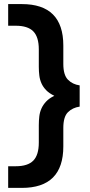

<svg xmlns="http://www.w3.org/2000/svg" viewBox="-20 -720 440 940"><path d="M20 93.9H57Q116 93.9 143 66.4Q170 38.9 170 -22.1V-107Q170 -130 172.5 -150.5Q175 -171 183 -189Q191 -207 206 -223Q221 -239 246 -251Q221 -263 206 -278.5Q191 -294 183 -312Q175 -330 172.5 -350.5Q170 -371 170 -393V-478Q170 -539 143 -566.5Q116 -594 57 -594H20V-700H87Q290 -700 290 -497V-407Q290 -353 312.5 -330Q335 -307 370 -302V-198Q335 -193 312.5 -170.5Q290 -148 290 -94V-3.1Q290 199.9 87 199.9H20Z"/></svg>

Font: PT Root UI Web Bold
Style: Regular
Weight: 700
Designer: Vitaly Kuzmin
Foundry: ParaType Ltd.
Version: Version 1.000W